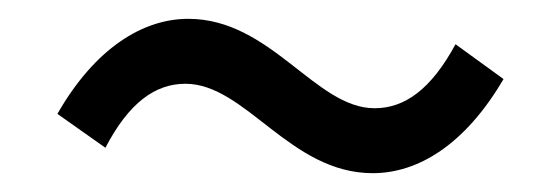

<svg xmlns="http://www.w3.org/2000/svg" viewBox="-20 -471 595 204"><path d="M376 -287C424 -287 474 -317 515 -387L464 -424C438 -376 410 -356 378 -356C315 -356 268 -451 180 -451C132 -451 81 -420 41 -350L92 -314C117 -362 145 -382 177 -382C241 -382 288 -287 376 -287Z"/></svg>

Font: Noto Sans KR
Style: Regular
Weight: 400
Designer: Ryoko NISHIZUKA 西塚涼子 (kana, bopomofo & ideographs); Paul D. Hunt (Latin, Greek & Cyrillic); Sandoll Communications 산돌커뮤니
Foundry: Adobe
Version: Version 2.004;hotconv 1.0.118;makeotfexe 2.5.65603